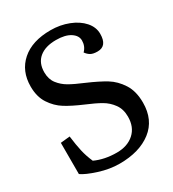

<svg xmlns="http://www.w3.org/2000/svg" viewBox="-168 -771 788 873"><g transform="rotate(-30 226.5 -334.5)"><path d="M18 -45V-209L67 -214Q73 -166 80.5 -133Q88 -100 103 -66Q153 -43 217 -43Q273 -43 307.5 -74Q342 -105 342 -160Q342 -199 322.5 -226Q303 -253 274.5 -269.5Q246 -286 198 -306Q144 -329 109.5 -350.5Q75 -372 51 -408.5Q27 -445 27 -499Q27 -580 81.5 -628Q136 -676 233 -676Q283 -676 326.5 -659Q370 -642 395.5 -613Q421 -584 421 -549Q421 -485 371 -485Q348 -485 335.5 -492Q323 -499 313 -513Q334 -534 334 -564Q334 -590 307 -607.5Q280 -625 232 -625Q176 -625 144.5 -599Q113 -573 113 -524Q113 -488 131.5 -464Q150 -440 177 -424.5Q204 -409 252 -389Q310 -364 346 -342Q382 -320 407.5 -280.5Q433 -241 433 -181Q433 -90 370 -41.5Q307 7 203 7Q151 7 96.5 -10.5Q42 -28 18 -45Z"/></g></svg>

Font: Caladea
Style: Regular
Weight: 400
Designer: Carolina Giovagnoli and Andres Torresi
Foundry: Carolina Giovagnoli & Andres Torresi
Version: Version 1.001